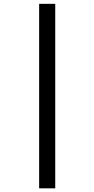

<svg xmlns="http://www.w3.org/2000/svg" viewBox="-20 -770 504 1025"><path d="M189 235.4V-749.5H274.9V235.4Z"/></svg>

Font: Muli
Style: Regular
Weight: 400
Designer: Vernon Adams
Foundry: newtypography
Version: Version 2; ttfautohint (v1.00rc1.6-4cba) -l 8 -r 50 -G 200 -